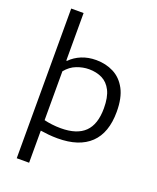

<svg xmlns="http://www.w3.org/2000/svg" viewBox="-182 -913 1012 1239"><g transform="rotate(20 324.0 -294.0)"><path d="M87.5 220V-808H172.5V-481.5H177.5Q209.5 -514 254.2 -532.5Q299 -551 354 -551Q420 -551 474 -523.5Q528 -496 559.8 -436.8Q591.5 -377.5 591.5 -282Q591.5 -137.5 514.8 -64Q438 9.5 290.5 9.5Q258.5 9.5 228 6.5Q197.5 3.5 172.5 -0.5V220ZM287.5 -59Q398 -59 452 -111.8Q506 -164.5 506 -275Q506 -351 483.2 -395.8Q460.5 -440.5 421 -460Q381.5 -479.5 330.5 -479.5Q288.5 -479.5 246.2 -463.2Q204 -447 172.5 -408V-72.5Q196 -66.5 226.2 -62.8Q256.5 -59 287.5 -59Z"/></g></svg>

Font: Encode Sans Exp
Style: Regular
Weight: 400
Width: 7
Designer: Multiple Designers
Foundry: Impallari Type
Version: Version 3.002; ttfautohint (v1.8.3) -l 8 -r 50 -G 200 -x 14 